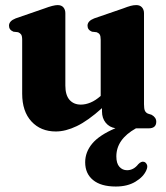

<svg xmlns="http://www.w3.org/2000/svg" viewBox="-20 -492 637 736"><path d="M65 -133V-339.5Q65 -354 61 -359.8Q57 -365.5 49.5 -368.5L31.5 -370.5Q14.5 -377.5 14.5 -393.5Q14.5 -411.5 40 -421.5L150 -459.5Q184.5 -472.5 201 -472.5Q215.5 -472.5 223 -463.8Q230.5 -455 230.5 -441.5V-164Q230.5 -127.5 246.5 -109.2Q262.5 -91 290 -91Q308 -91 327.2 -99Q346.5 -107 365.5 -124L366 -125V-339.5Q366 -354 362.2 -359.8Q358.5 -365.5 350.5 -368.5L332.5 -370.5Q315.5 -377.5 315.5 -393.5Q315.5 -411.5 341 -421.5L451.5 -459.5Q469.5 -466.5 480.8 -469.5Q492 -472.5 502.5 -472.5Q516.5 -472.5 524.2 -463.8Q532 -455 532 -441.5V-92.5Q532 -75 535.5 -67.5Q539 -60 547 -56.5L561 -52Q579 -42 579 -25.5Q579 0 549.5 0H501Q426 42 426 107.5Q426 134.5 437.8 147.5Q449.5 160.5 467 160.5Q492 160.5 510 137.5Q522 125 532.5 128.5Q539 130.5 543 138.8Q547 147 541 160.5Q530 186 499.2 204.5Q468.5 223 424 223Q367 223 336.8 198.2Q306.5 173.5 306.5 130Q306.5 91 333.5 58.5Q360.5 26 422.5 -0.5Q399.5 -4 385.2 -21.5Q371 -39 371 -64.5V-77.5Q317 -29 274.2 -8.5Q231.5 12 194 12Q136 12 100.5 -26.5Q65 -65 65 -133Z"/></svg>

Font: Fraunces 72pt S050
Style: Bold
Weight: 700
Version: Version 1.000; ttfautohint (v1.8.3)